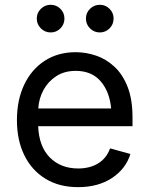

<svg xmlns="http://www.w3.org/2000/svg" viewBox="-20 -771 623 803"><path d="M306.6 11.7Q227.5 11.7 170.2 -23.4Q112.8 -58.6 81.8 -121.6Q50.8 -184.6 50.8 -268.6Q50.8 -352.5 81.1 -416.5Q111.3 -480.5 166.7 -516.6Q222.2 -552.7 296.4 -552.7Q339.8 -552.7 382.1 -538.3Q424.3 -523.9 458.7 -491.9Q493.2 -460 513.7 -407.7Q534.2 -355.5 534.2 -279.8V-243.2H139.6Q143.1 -157.7 188.7 -112.1Q234.4 -66.4 307.1 -66.4Q355.5 -66.4 390.4 -87.6Q425.3 -108.9 440.4 -150.4L525.4 -127Q506.3 -64.9 448.5 -26.6Q390.6 11.7 306.6 11.7ZM140.1 -317.4H444.8Q438.5 -387.2 401.1 -430.9Q363.8 -474.6 296.4 -474.6Q249.5 -474.6 215.6 -452.6Q181.6 -430.7 162.1 -395Q142.6 -359.4 140.1 -317.4ZM191.9 -635.3Q168 -635.3 150.9 -652.3Q133.8 -669.4 133.8 -693.4Q133.8 -717.3 150.9 -734.1Q168 -751 191.9 -751Q215.8 -751 232.7 -734.1Q249.5 -717.3 249.5 -693.4Q249.5 -669.4 232.7 -652.3Q215.8 -635.3 191.9 -635.3ZM397.5 -635.3Q373.5 -635.3 356.4 -652.3Q339.4 -669.4 339.4 -693.4Q339.4 -717.3 356.4 -734.1Q373.5 -751 397.5 -751Q421.4 -751 438.2 -734.1Q455.1 -717.3 455.1 -693.4Q455.1 -669.4 438.2 -652.3Q421.4 -635.3 397.5 -635.3Z"/></svg>

Font: Inter
Style: Regular
Weight: 400
Designer: Rasmus Andersson
Foundry: rsms
Version: Version 4.001;git-9221beed3